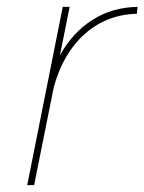

<svg xmlns="http://www.w3.org/2000/svg" viewBox="-20 -537 419 557"><path d="M379 -517 377 -497Q290 -495 226.5 -439Q163 -383 136 -284L79 0H59L162 -517H182L154 -377Q191 -443 248.5 -479.5Q306 -516 379 -517Z"/></svg>

Font: Gontserrat Thin
Style: Italic
Weight: 250
Italic angle: -11.3°
Designer: Julieta Ulanovsky
Foundry: Julieta Ulanovsky
Version: Version 6.001